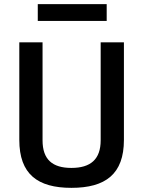

<svg xmlns="http://www.w3.org/2000/svg" viewBox="-20 -896 690 925"><path d="M494 -795V-876H162V-795ZM185 -692H73V-222C73 -57 161 9 324 9C488 9 577 -57 577 -222V-692H465V-220C465 -128 416 -87 324 -87C233 -87 185 -127 185 -220Z"/></svg>

Font: RazerF5 SemiBold
Style: Regular
Weight: 600
Foundry: Razer Inc.
Version: Version 2